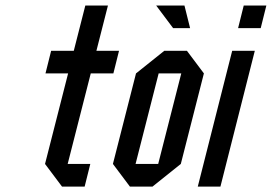

<svg xmlns="http://www.w3.org/2000/svg" viewBox="-20 -687 1001 707"><path d="M229.2 -83.3H312.5L291.7 0H208.3L145.8 -83.3L230.8 -416.7H147.5L168.3 -500H251.7L294.2 -666.7H377.5L335 -500H418.3L397.5 -416.7H314.2Z M458.3 0 395.8 -83.3 480.8 -416.7 585 -500H668.3L730.8 -416.7L645.8 -83.3L541.7 0ZM479.2 -83.3H562.5L647.5 -416.7H564.2ZM680 -583.3H617.5L555 -666.7H659.2Z M791.7 0H708.3L835 -500H918.3ZM940 -583.3H856.7L877.5 -666.7H960.8Z"/></svg>

Font: Yulong
Style: Italic
Weight: 400
Italic angle: -14.25°
Designer: GGBotNet
Foundry: f0n7.com
Version: 1.00